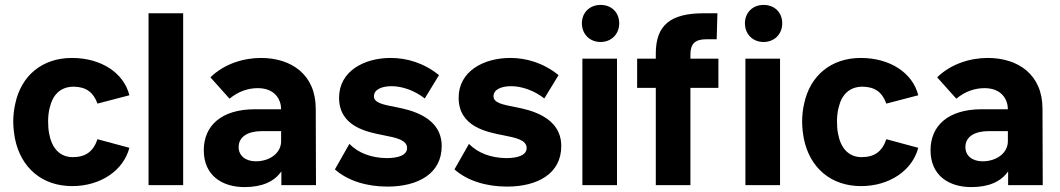

<svg xmlns="http://www.w3.org/2000/svg" viewBox="-20 -754 4318 782"><path d="M274 4C390 4 483 -60 507 -152L377 -187C360 -137 329 -114 276 -114C222 -114 190 -153 180 -211C177 -226 176 -243 176 -260C176 -279 178 -300 183 -317C195 -368 226 -401 281 -401C330 -400 360 -379 377 -332L507 -366C484 -458 391 -518 273 -518C152 -518 66 -446 42 -331C37 -309 34 -284 34 -259C34 -235 37 -211 41 -189C65 -71 151 4 274 4Z M585 0H726V-700H585Z M1267 0 1266 -311C1266 -451 1166 -518 1043 -518C972 -518 893 -494 837 -439L915 -352C951 -382 991 -395 1030 -395C1101 -395 1125 -347 1125 -309H1018C883 -309 810 -243 810 -142C810 -39 885 8 976 8C1047 8 1097 -14 1126 -56V0ZM1125 -179C1125 -130 1078 -97 1022 -97C981 -97 952 -119 952 -155C952 -197 989 -220 1048 -220H1125Z M1558 6C1683 6 1779 -47 1779 -159C1779 -280 1648 -307 1591 -318C1540 -328 1503 -335 1503 -362C1503 -389 1534 -403 1575 -403C1617 -403 1668 -386 1710 -353L1768 -448C1706 -498 1637 -518 1571 -518C1463 -518 1361 -464 1361 -356C1361 -237 1477 -216 1543 -203C1594 -193 1638 -184 1638 -151C1638 -124 1607 -110 1554 -110C1492 -111 1439 -131 1403 -168L1344 -64C1396 -18 1473 6 1558 6Z M2045 6C2170 6 2266 -47 2266 -159C2266 -280 2135 -307 2078 -318C2027 -328 1990 -335 1990 -362C1990 -389 2021 -403 2062 -403C2104 -403 2155 -386 2197 -353L2255 -448C2193 -498 2124 -518 2058 -518C1950 -518 1848 -464 1848 -356C1848 -237 1964 -216 2030 -203C2081 -193 2125 -184 2125 -151C2125 -124 2094 -110 2041 -110C1979 -111 1926 -131 1890 -168L1831 -64C1883 -18 1960 6 2045 6Z M2426 -583C2470 -583 2502 -615 2502 -659C2502 -703 2471 -734 2426 -734C2382 -734 2350 -703 2350 -659C2350 -615 2382 -583 2426 -583ZM2352 0H2493V-515H2352Z M3090 -583C3134 -583 3166 -615 3166 -659C3166 -703 3135 -734 3090 -734C3046 -734 3014 -703 3014 -659C3014 -615 3046 -583 3090 -583ZM2792 -532C2792 -575 2811 -594 2855 -594H2899L2902 -700H2847C2710 -700 2651 -651 2651 -536V-515H2575V-396H2651V0H2792V-396H2906V-515H2792ZM3016 0H3157V-515H3016Z M3487 4C3603 4 3696 -60 3720 -152L3590 -187C3573 -137 3542 -114 3489 -114C3435 -114 3403 -153 3393 -211C3390 -226 3389 -243 3389 -260C3389 -279 3391 -300 3396 -317C3408 -368 3439 -401 3494 -401C3543 -400 3573 -379 3590 -332L3720 -366C3697 -458 3604 -518 3486 -518C3365 -518 3279 -446 3255 -331C3250 -309 3247 -284 3247 -259C3247 -235 3250 -211 3254 -189C3278 -71 3364 4 3487 4Z M4227 0 4226 -311C4226 -451 4126 -518 4003 -518C3932 -518 3853 -494 3797 -439L3875 -352C3911 -382 3951 -395 3990 -395C4061 -395 4085 -347 4085 -309H3978C3843 -309 3770 -243 3770 -142C3770 -39 3845 8 3936 8C4007 8 4057 -14 4086 -56V0ZM4085 -179C4085 -130 4038 -97 3982 -97C3941 -97 3912 -119 3912 -155C3912 -197 3949 -220 4008 -220H4085Z"/></svg>

Font: Arthouse Owned
Style: Bold
Weight: 700
Designer: Jeremy Tribby
Foundry: Tribby Type
Version: Version 1.000;PS 001.000;hotconv 1.0.88;makeotf.lib2.5.64775